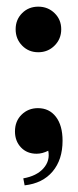

<svg xmlns="http://www.w3.org/2000/svg" viewBox="-20 -452 233 577"><path d="M27 -364Q27 -393 46.5 -412.5Q66 -432 95 -432Q124 -432 144 -412.5Q164 -393 164 -364Q164 -335 144 -315Q124 -295 95 -295Q66 -295 46.5 -315Q27 -335 27 -364ZM125 1Q107 10 90 10Q61 10 43 -9Q25 -28 25 -57Q25 -88 45 -107.5Q65 -127 94 -127Q128 -127 148 -101Q168 -75 168 -29Q168 28 138 63.5Q108 99 54 105L50 84Q90 77 110.5 54Q131 31 125 1Z"/></svg>

Font: Moniqa Black Heading
Style: Regular
Weight: 900
Designer: Rajesh Rajput
Foundry: Rajesh Rajput
Version: Version 1.000